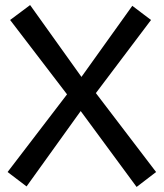

<svg xmlns="http://www.w3.org/2000/svg" viewBox="-20 -729 647 759"><path d="M245 -356 20 -650 99 -709 302 -425 503 -706 577 -650 359 -361 597 -49 520 10 299 -290 85 8 10 -49Z"/></svg>

Font: ABeeZee
Style: Regular
Weight: 400
Designer: Anja Meiners
Foundry: Anja Meiners
Version: Version 1.001